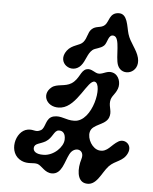

<svg xmlns="http://www.w3.org/2000/svg" viewBox="-57 -830 746 939"><g transform="rotate(5 316.0 -360.0)"><path d="M326 -511C283 -463 204 -515 250 -577C274 -609 312 -607 328 -627C346 -649 344 -674 361 -691C382 -712 407 -701 426 -719C445 -737 442 -780 487 -782C532 -784 533 -722 544 -685C556 -644 590 -613 600 -573C619 -497 528 -471 506 -529C491 -569 506 -662 474 -670C446 -677 446 -634 431 -619C414 -602 388 -602 375 -591C351 -571 348 -536 326 -511ZM288 -421C325 -445 326 -486 354 -495C380 -503 396 -478 418 -479C440 -480 458 -498 484 -490C515 -481 526 -442 516 -414C504 -382 486 -376 483 -348C480 -319 497 -299 485 -269C469 -230 406 -231 397 -191C389 -157 417 -109 452 -105C492 -100 506 -137 541 -157C571 -174 611 -146 592 -104C573 -62 534 -63 504 -32C471 3 452 73 396 61C355 52 353 -7 368 -56C383 -104 329 -117 307 -74C287 -36 279 26 231 27C195 28 177 -7 156 -13C135 -19 109 -7 78 -21C6 -53 33 -166 94 -176C126 -181 132 -165 158 -179C182 -192 174 -241 214 -251C252 -260 273 -238 317 -239C407 -241 442 -429 400 -438C366 -445 325 -311 248 -298C180 -286 142 -352 192 -392C217 -412 257 -401 288 -421ZM246 -185C222 -184 220 -147 187 -127C160 -111 133 -113 131 -90C130 -74 143 -59 182 -60C232 -61 277 -107 278 -143C279 -172 266 -186 246 -185Z"/></g></svg>

Font: PicNic
Style: Regular
Weight: 400
Designer: Mariel Nils
Foundry: Velvetyne Type Foundry
Version: Version 2.000;Glyphs 3.2.3 (3260)